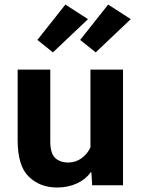

<svg xmlns="http://www.w3.org/2000/svg" viewBox="-20 -825 631 855"><path d="M58.6 -200.4Q58.6 -86.9 108 -38.5Q157.5 10 234.4 10Q283 10 322.4 -8.2Q361.8 -26.4 384.3 -57.9H387L390.4 0H527.8V-515.1H382.8V-168.9Q369.9 -140.1 343.6 -120.7Q317.4 -101.3 283.9 -101.3Q247.1 -101.3 225.5 -121.8Q203.9 -142.3 203.9 -195.6V-515.1H58.6ZM146.5 -647.2 215.8 -591.8 371.8 -739.7 271.2 -804.7ZM336.9 -647.2 406.2 -591.8 562.3 -739.7 461.7 -804.7Z"/></svg>

Font: Roboto Flex
Style: Regular
Weight: 400
Designer: Berlow after Robertson
Foundry: Google
Version: Version 3.200;gftools[0.9.32]